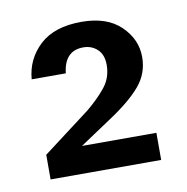

<svg xmlns="http://www.w3.org/2000/svg" viewBox="-52 -761 447 460"><g transform="rotate(-10 172.0 -531.5)"><path d="M36 -352V-412L151 -499Q179 -522 197.5 -545Q216 -568 216 -599Q216 -624 202 -637Q188 -650 168 -650Q122 -650 116 -596H33Q37 -645 72.5 -678Q108 -711 174 -711Q236 -711 269.5 -678.5Q303 -646 303 -603Q303 -563 277.5 -533Q252 -503 202 -470L124 -418H305V-352Z"/></g></svg>

Font: DeepMind Sans Medium
Style: Regular
Weight: 500
Designer: Jonny Pinhorn / Modifications: Colophon Foundry
Foundry: Colophon Foundry
Version: Version 1.002; ttfautohint (v1.8.2)